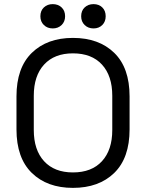

<svg xmlns="http://www.w3.org/2000/svg" viewBox="-20 -898 709 932"><path d="M334 14Q209 14 134.5 -58.5Q60 -131 60 -270V-430Q60 -569 134.5 -641.5Q209 -714 334 -714Q460 -714 534.5 -641.5Q609 -569 609 -430V-270Q609 -131 534.5 -58.5Q460 14 334 14ZM334 -61Q425 -61 475 -115.5Q525 -170 525 -267V-433Q525 -530 475 -584.5Q425 -639 334 -639Q244 -639 194 -584.5Q144 -530 144 -433V-267Q144 -170 194 -115.5Q244 -61 334 -61ZM434 -760Q408 -760 391 -776.5Q374 -793 374 -819Q374 -846 391 -862Q408 -878 434 -878Q460 -878 476.5 -862Q493 -846 493 -819Q493 -793 476.5 -776.5Q460 -760 434 -760ZM236 -760Q210 -760 193 -776.5Q176 -793 176 -819Q176 -846 193 -862Q210 -878 236 -878Q262 -878 279 -862Q296 -846 296 -819Q296 -793 279 -776.5Q262 -760 236 -760Z"/></svg>

Font: Space Grotesk Light
Style: Regular
Weight: 400
Version: Version 2.000